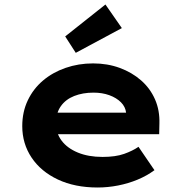

<svg xmlns="http://www.w3.org/2000/svg" viewBox="-20 -824 819 854"><path d="M414 10Q313 10 237.5 -25.5Q162 -61 120.5 -123Q79 -185 79 -263Q79 -326 103.5 -377.5Q128 -429 171 -465.5Q214 -502 271.5 -522Q329 -542 394 -542Q458 -542 512.5 -522Q567 -502 607.5 -466.5Q648 -431 669.5 -382Q691 -333 689 -274L688 -227H187L164 -323H558L541 -302V-322Q538 -349 518 -369Q498 -389 466.5 -400.5Q435 -412 396 -412Q348 -412 310 -397Q272 -382 250.5 -351.5Q229 -321 229 -275Q229 -232 254 -198.5Q279 -165 326 -145.5Q373 -126 436 -126Q494 -126 532 -139.5Q570 -153 596 -171L667 -67Q633 -42 592 -25Q551 -8 505.5 1Q460 10 414 10ZM317 -589 270 -662 449 -804 522 -699Z"/></svg>

Font: Lexend Giga
Style: Bold
Weight: 700
Version: Version 1.007